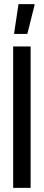

<svg xmlns="http://www.w3.org/2000/svg" viewBox="-20 -914 213 934"><path d="M44 0V-688H129V0ZM49 -749V-754L70 -894H148V-889L113 -749Z"/></svg>

Font: Saira UltraCondensed SemiBold
Style: Regular
Weight: 600
Width: 1
Designer: Hector Gatti with collaboration of the Omnibus-Type team
Foundry: Omnibus-Type
Version: Version 1.101